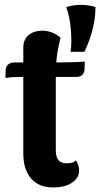

<svg xmlns="http://www.w3.org/2000/svg" viewBox="-20 -779 446 808"><path d="M203.1 9.8Q143.1 9.8 110.6 -28.1Q78.1 -65.9 78.1 -132.8V-455.1H63Q29.3 -455.1 2.9 -451.2L3.9 -483.9Q4.4 -499.5 14.6 -507.8Q24.9 -516.1 40 -516.1H78.1V-580.1Q78.1 -612.3 100.3 -631.1Q122.6 -649.9 157.2 -649.9Q200.7 -649.9 234.9 -620.1Q220.7 -567.4 216.8 -516.1Q237.8 -516.1 284.4 -517.3Q331.1 -518.6 336.9 -520L335.9 -487.8Q335.4 -471.7 325.7 -463.4Q315.9 -455.1 300.8 -455.1H214.8V-425.8V-145Q214.8 -91.8 259.8 -91.8Q292 -91.8 298.8 -105Q313 -84.5 313 -62Q313 -30.3 283.2 -10.3Q253.4 9.8 203.1 9.8ZM258.8 -749Q288.1 -758.8 321.8 -758.5Q355.5 -758.3 381.8 -749Q381.8 -701.7 368.7 -651.6Q355.5 -601.6 335 -561H276.9Q282.7 -596.7 278.3 -652.6Q273.9 -708.5 258.8 -749Z"/></svg>

Font: Arima
Style: Bold
Weight: 700
Designer: Joana Correia and Natanael Gama
Foundry: NDISCOVER
Version: Version 1.100;Glyphs 3.1.2 (3151)